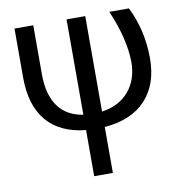

<svg xmlns="http://www.w3.org/2000/svg" viewBox="-84 -606 868 915"><g transform="rotate(-10 350.0 -148.5)"><path d="M388.7 -528.3V-66.4Q472.2 -78.1 519.8 -134Q567.4 -189.9 567.4 -276.9Q564.9 -390.1 505.4 -528.3H600.1Q657.7 -413.1 657.7 -276.9Q657.7 -150.4 588.1 -76.2Q518.6 -2 388.7 8.3V230.5H298.3V7.3Q173.8 -5.4 110.1 -81.1Q46.4 -156.7 46.4 -291V-528.3H137.2V-285.2Q138.2 -190.4 178.7 -134.8Q219.2 -79.1 298.3 -66.9V-528.3Z"/></g></svg>

Font: APIMedia Roboto
Style: Regular
Weight: 400
Designer: Google
Version: Version 2.137; 2017